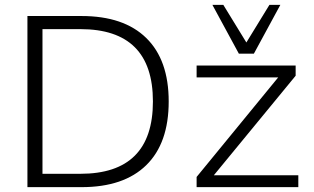

<svg xmlns="http://www.w3.org/2000/svg" viewBox="-20 -771 1295 791"><path d="M93 0ZM93 0V-705H316Q490 -705 582.5 -614.5Q675 -524 675 -353Q675 -181 582.5 -90.5Q490 0 316 0ZM155 -55H311Q610 -55 610 -353Q610 -651 311 -651H155ZM790 0ZM790 0V-42L1126 -452H790V-501H1198V-459L861 -49H1209V0ZM964 -550 855 -751H900L995 -596L1090 -751H1135L1026 -550Z"/></svg>

Font: Winston Light
Style: Regular
Weight: 300
Designer: Original fonts by Vernon Adams / Changes by Cristiano Sobral
Foundry: Original fonts by Vernon Adams / Changes by Cristiano Sobral
Version: Version 2.503;July 17, 2020;FontCreator 13.0.0.2655 64-bit